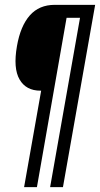

<svg xmlns="http://www.w3.org/2000/svg" viewBox="-20 -695 413 793"><path d="M79.5 78 150 -320.5H147Q87.5 -320.5 60.8 -366.8Q34 -413 50 -504.5Q64.5 -587.5 103 -631.2Q141.5 -675 206 -675H373L240 78H187L310.5 -621.5H255L132.5 78Z"/></svg>

Font: Anybody Condensed Regular
Style: Italic
Weight: 400
Width: 3
Italic angle: -10°
Designer: Tyler Finck
Foundry: Etcetera Type Company
Version: Version 1.010; ttfautohint (v1.8.3) -l 8 -r 50 -G 200 -x 14 